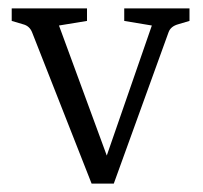

<svg xmlns="http://www.w3.org/2000/svg" viewBox="-20 -433 485 459"><path d="M343 -372 277 -383V-413H433V-383L406 -375Q388 -370 383 -356L252 6H212ZM239 6H199L57 -355Q51 -371 35 -375L8 -383V-413H188V-383L121 -372L250 -21Z"/></svg>

Font: Yrsa Light
Style: Regular
Weight: 300
Designer: Anna Giedrys (Yrsa+Rasa design), David Brezina (Yrsa art-direction, Rasa art-direction, design)
Foundry: Rosetta Type Foundry
Version: Version 2.004